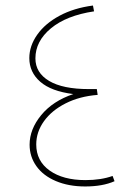

<svg xmlns="http://www.w3.org/2000/svg" viewBox="-20 -661 476 694"><path d="M394 -6Q351 13 288 13Q228 13 182 -6.5Q136 -26 111.5 -60.5Q87 -95 87 -138Q87 -194 129 -245Q171 -296 245 -321Q165 -331 125.5 -365.5Q86 -400 86 -451Q86 -495 114.5 -535.5Q143 -576 195 -604Q247 -632 316 -641L320 -620Q220 -605 164 -558.5Q108 -512 108 -450Q108 -398 157.5 -368.5Q207 -339 301 -339H330L333 -318Q268 -313 217.5 -287.5Q167 -262 139 -223Q111 -184 111 -139Q111 -79 159.5 -44.5Q208 -10 289 -10Q345 -10 387 -25Z"/></svg>

Font: FiraGO Thin
Style: Italic
Weight: 100
Italic angle: -8°
Designer: bBox Type GmbH
Foundry: bBox Type GmbH
Version: Version 1.001